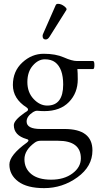

<svg xmlns="http://www.w3.org/2000/svg" viewBox="-20 -704 510 997"><path d="M28.8 0ZM324.7 -652.3 237.3 -513.2Q228.5 -499 217.3 -499Q201.2 -499 201.2 -517.1Q201.2 -522.9 203.6 -527.8L269.5 -677.7Q272.5 -684.1 281.7 -684.1Q298.3 -684.1 315.9 -669.9Q325.7 -662.1 325.7 -655.8Q325.7 -654.3 324.7 -652.3ZM28.8 150.4Q28.8 101.6 120.1 36.1Q127.9 29.3 127.9 25.4Q127 20 118.2 18.1Q51.8 -1 51.8 -54.2Q51.8 -79.1 107.4 -118.2Q112.3 -121.6 118.9 -125.5Q125.5 -129.4 125.5 -135.3Q125.5 -141.1 118.2 -146Q46.9 -191.4 46.9 -262.7Q46.9 -334 95.9 -379.4Q145 -424.8 207 -424.8Q269 -424.8 311.5 -406Q354 -387.2 378.9 -387.2H462.9Q470.2 -387.2 470.2 -366.2Q470.2 -345.2 462.9 -345.2H381.8Q383.8 -327.1 383.8 -292Q383.8 -221.2 337.9 -174.1Q292 -127 210 -127Q193.8 -127 172.9 -128.9Q162.6 -128.9 151.9 -122.1Q118.2 -100.1 118.2 -73.2Q118.2 -34.2 190.9 -34.2H314.9Q460 -34.2 460 77.1Q460 160.2 382.1 216.6Q304.2 272.9 209 272.9Q120.6 272.9 74.7 238.5Q28.8 204.1 28.8 150.4ZM106.9 123Q106.9 170.9 142.6 200Q178.2 229 245.6 229Q313 229 356.4 196.5Q399.9 164.1 399.9 118.2Q399.9 26.9 280.8 26.9H190.9Q173.8 26.9 161.1 36.1Q106.9 75.2 106.9 123ZM122.1 -277.8Q122.1 -224.6 154.3 -190.2Q186.5 -155.8 225.1 -155.8Q308.1 -155.8 308.1 -265.1Q308.1 -349.1 266.1 -380.9Q246.1 -396 212.4 -396Q178.7 -396 150.4 -363.5Q122.1 -331.1 122.1 -277.8Z"/></svg>

Font: Junicode
Style: Regular
Weight: 400
Designer: Peter S. Baker
Foundry: Briery Creek Software
Version: Version 0.7.2